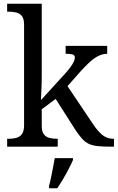

<svg xmlns="http://www.w3.org/2000/svg" viewBox="-20 -780 626 1021"><path d="M18 0V-42H26Q49 -42 67.5 -47Q86 -52 97 -67.5Q108 -83 108 -114V-650Q108 -680 96.5 -694.5Q85 -709 66.5 -713.5Q48 -718 26 -718H18V-760H202V-374Q202 -361 201.5 -340Q201 -319 200 -298Q199 -277 198.5 -262.5Q198 -248 198 -248L323 -385Q345 -409 356.5 -425.5Q368 -442 373 -453.5Q378 -465 378 -474Q378 -487 366 -490.5Q354 -494 329 -494V-536H550V-494Q533 -494 516 -488Q499 -482 482 -470Q465 -458 447 -440.5Q429 -423 409 -401L339 -322L472 -124Q498 -84 523.5 -63Q549 -42 583 -42H586V0H572Q529 0 500 -3Q471 -6 451.5 -15.5Q432 -25 414.5 -44.5Q397 -64 376 -97L276 -254L202 -199V-109Q202 -80 213.5 -65.5Q225 -51 243.5 -46.5Q262 -42 284 -42H287V0ZM241 208Q247 186 252 161Q257 136 262 110.5Q267 85 271 61H368V71Q359 92 345 119Q331 146 315 173Q299 200 285 221H241Z"/></svg>

Font: Noto Serif Armenian
Style: Regular
Weight: 400
Designer: Monotype Design Team
Foundry: Monotype Imaging Inc.
Version: Version 2.007